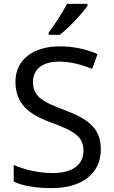

<svg xmlns="http://www.w3.org/2000/svg" viewBox="-20 -964 589 994"><path d="M433 -934V-944H327C304 -899 261 -833 232 -796V-784H290C337 -820 408 -897 433 -934ZM502 -191C502 -303 433 -350 307 -397C191 -440 151 -469 151 -541C151 -603 197 -645 286 -645C348 -645 407 -628 457 -607L485 -684C431 -708 366 -724 288 -724C153 -724 60 -655 60 -542C60 -431 122 -374 244 -330C373 -283 412 -253 412 -183C412 -112 357 -68 251 -68C175 -68 99 -89 51 -110V-24C96 -2 167 10 247 10C403 10 502 -64 502 -191Z"/></svg>

Font: Noto Sans Sinhala UI
Style: Regular
Weight: 400
Designer: Jelle Bosma - Monotype Design Team
Foundry: Monotype Imaging Inc.
Version: Version 2.006